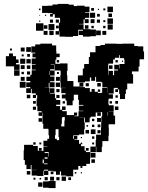

<svg xmlns="http://www.w3.org/2000/svg" viewBox="-20 -944 756 981"><path d="M248 -877H224V-878H195V-914H224V-915H248V-921H275V-924H331V-920H357V-913H374V-915H412V-910H437V-882H414V-879H436V-853H414V-846H433V-826H413V-845H407V-822H385V-820H407V-795H442V-793H470V-759H442V-757H404V-765H382V-787H404V-792H380V-789H379V-760H353V-756H313V-757H284V-784H282V-767H264V-785H281V-828H287V-849H286V-853H260V-871H250V-859H236V-873H248ZM529 -910H557V-882H529ZM446 -903H460V-889H446ZM508 -901H518V-891H508ZM179 -900H187V-892H179ZM480 -899H486V-893H480ZM440 -879H466V-853H440ZM552 -875V-857H534V-875ZM476 -873H490V-859H476ZM210 -863V-869H216V-863ZM181 -864V-868H185V-864ZM529 -850H557V-822H529ZM443 -846H463V-826H443ZM235 -828V-844H251V-828ZM265 -828V-844H281V-828ZM475 -844H491V-828H475ZM508 -841H518V-831H508ZM186 -833H180V-839H186ZM164 -825H202V-787H164ZM228 -821H258V-791H228ZM556 -819V-793H530V-819ZM222 -797H204V-815H222ZM432 -815V-797H414V-815ZM266 -799V-813H280V-799ZM459 -812V-800H447V-812ZM507 -812H519V-800H507ZM471 -788H495V-764H471ZM254 -787V-765H232V-787ZM223 -766H203V-786H223ZM503 -786H523V-766H503ZM712 -681H716V-641H693V-604H688V-579H654V-565H660V-517H630V-487H623V-464H619V-438H593V-464H589V-487H583V-474H569V-488H582V-495H564V-493H561V-466H535V-462H557V-440H535V-432H534V-411H536V-406H561V-376H536V-375H560V-353H568V-309H535V-291H536V-251H534V-223H503V-194H500V-167H472V-194H470V-167H442V-195H469V-228H471V-256H496V-291H497V-320H498V-349H502V-371H478V-370H495V-352H477V-369H469V-348H444V-343H438V-319H414V-343H410V-318H413V-284H410V-257H384V-253H356V-251H353V-235H357V-250H375V-232H360V-229H384V-209H392V-215H400V-207H394V-197H412V-174H419V-167H442V-135H440V-107H421V-96H401V-86H391V-96H380V-77H354V-43H318V-47H292V-68H286V-51H266V-68H253V-71H227V-50H205V-72H226V-77H205V-72H202V-45H170V-47H142V-75H167V-76H141V-101H137V-80H115V-102H107V-126H101V-176H103V-204H149V-198H173V-174H179V-173H202V-195H222V-197H202V-225H222V-235H231V-253H228V-282H227V-286H201V-312H197V-368H195V-352H177V-370H193V-376H171V-402H167V-440H170V-458H164V-443H148V-459H163V-467H142V-490H138V-469H114V-493H135V-499H114V-523H135V-530H115V-552H135V-562H142V-585H163V-588H143V-614H162V-617H142V-645H162V-651H146V-671H160V-675H140V-707H160V-717H186V-721H246V-712H267V-683H268V-670H285V-652H268V-639H263V-618H287V-620H325V-582H322V-559H324V-530H355V-502H386V-521H406V-501H387V-499H414V-494H439V-475H448V-489H464V-475H480V-469H497V-470H502V-495H528V-498H503V-523H498V-526H471V-551H466V-531H446V-548H439V-528H414V-523H378V-559H403V-594H410V-617H434V-653H440V-677H468V-709H493V-714H516V-721H576V-719H577V-720H606V-721H666V-709H684V-707H712ZM114 -703H138V-679H114ZM86 -701H106V-681H86ZM31 -696H41V-686H31ZM75 -622H62V-615H80V-587H52V-605H10V-657H26V-671H46V-657H62V-640H75ZM119 -654V-668H133V-654ZM101 -666V-656H91V-666ZM614 -639V-647H592V-662H588V-649H567V-640H558V-619H534V-613H533V-560H535V-582H557V-560H563V-584H583V-589H564V-613H588V-594H590V-617H616V-639ZM83 -644H109V-618H83ZM115 -642H137V-620H115ZM282 -637V-625H270V-637ZM582 -625H570V-637H582ZM603 -634H609V-628H603ZM290 -559V-582H287V-584H259V-614H239V-612H257V-590H236V-584H259V-558H236V-553H258V-529H236V-524H259V-498H233V-521H229V-498H209V-497H232V-471H234V-493H258V-469H236V-466H261V-442H267V-433H288V-409H267V-402H287V-383H297V-400H315V-382H298V-376H321V-356H358V-369H374V-353H361V-350H381V-376H406V-378H383V-404H406V-408H383V-434H379V-460H357V-430H351V-406H321V-430H315V-441H296V-461H315V-468H293V-494H316V-495H290V-523H288V-559ZM86 -611H106V-591H86ZM117 -610H135V-592H117ZM555 -592H537V-610H555ZM80 -557H52V-585H80ZM231 -561H233V-581H231ZM134 -579V-563H118V-579ZM90 -565V-577H102V-565ZM271 -576H281V-566H271ZM106 -531H86V-551H106ZM266 -551H286V-531H266ZM81 -526H111V-496H81ZM287 -500H265V-522H287ZM477 -520H495V-502H477ZM418 -503V-519H434V-503ZM530 -470H531V-493H530ZM284 -473H268V-489H284ZM480 -487H492V-475H480ZM117 -442V-460H135V-442ZM284 -443H268V-459H284ZM570 -445V-457H582V-445ZM149 -414V-428H163V-414ZM583 -414H569V-428H583ZM300 -427H312V-415H300ZM552 -427V-415H540V-427ZM585 -382H567V-400H585ZM164 -383H148V-399H164ZM530 -371V-353H532V-371ZM296 -339V-311H293V-298H309V-328H311V-346H298V-339ZM385 -346V-345H408V-346ZM476 -341H496V-321H476ZM177 -340H195V-322H177ZM450 -337H462V-325H450ZM479 -294V-308H493V-294ZM450 -307H462V-295H450ZM422 -305H430V-297H422ZM264 -253H261V-235H270V-228H282V-244H279V-284H265V-282H264ZM444 -283H468V-259H444ZM435 -262H417V-280H435ZM494 -263H478V-279H494ZM462 -235H450V-247H462ZM399 -238H393V-244H399ZM162 -217V-205H150V-217ZM191 -216V-206H181V-216ZM461 -206H451V-216H461ZM179 -188H193V-174H179ZM419 -188H433V-174H419ZM227 -144H229V-167H208V-162H227ZM468 -139H444V-163H468ZM223 -140H208V-133H223ZM465 -112H447V-130H465ZM198 -110H204V-129H198ZM223 -109H205V-105H223ZM135 -52H117V-70H135ZM253 -54H239V-68H253ZM370 -57H362V-65H370ZM399 -58H393V-64H399ZM317 -20H295V-42H317ZM236 -21V-41H256V-21ZM208 -23V-39H224V-23ZM284 -23H268V-39H284ZM343 -24H329V-38H343ZM161 -26H151V-36H161ZM182 -27V-35H190V-27ZM200 -17H228V-19H264V17H228V15H200ZM197 10H175V-12H197Z"/></svg>

Font: Rubik-Storm
Style: Regular
Weight: 400
Designer: NaN (generative design), Hubert & Fischer (Rubik source font outlines)
Foundry: NaN, Hubert & Fischer
Version: Version 1.000